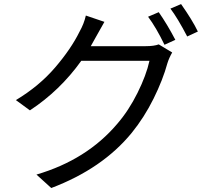

<svg xmlns="http://www.w3.org/2000/svg" viewBox="-20 -860 1040 949"><path d="M428.7 -631.8H700.2Q741.2 -631.8 764.6 -640.6L831.1 -600.6Q815.4 -573.2 807.6 -547.9Q785.2 -465.8 739.3 -373Q693.4 -280.3 630.9 -203.1Q486.3 -26.4 233.4 69.3L160.2 2.9Q409.2 -70.3 559.6 -248Q616.2 -313.5 659.7 -400.9Q703.1 -488.3 718.8 -559.6H381.8Q276.4 -412.1 127.9 -314.5L58.6 -365.2Q173.8 -434.6 252.4 -526.4Q331.1 -618.2 373 -703.1Q395.5 -743.2 404.3 -783.2L496.1 -752Q487.3 -737.3 452.1 -673.8Q448.2 -666 428.7 -631.8ZM711.9 -777.3 764.6 -799.8Q805.7 -741.2 846.7 -663.1L793 -638.7Q752 -723.6 711.9 -777.3ZM822.3 -817.4 875 -839.8Q930.7 -760.7 958 -704.1L905.3 -679.7Q857.4 -771.5 822.3 -817.4Z"/></svg>

Font: Gen Shin Gothic Monospace Regular
Style: Regular
Weight: 400
Designer: [Source Han Sans]
Ryoko NISHIZUKA  (kana & ideographs); Paul D. Hunt (Latin, Greek & Cyrillic); Wenlong ZHANG  (bopomofo
Version: Version 1.002.20150607